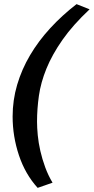

<svg xmlns="http://www.w3.org/2000/svg" viewBox="-20 -791 453 928"><path d="M413 -746Q332 -670 282 -598.5Q232 -527 204.5 -459.5Q177 -392 168 -328Q159 -264 159 -203Q159 -174 162.5 -137.5Q166 -101 175 -61.5Q184 -22 198.5 17.5Q213 57 234 92L162 117Q102 51 71.5 -40.5Q41 -132 41 -228Q41 -307 63 -381.5Q85 -456 125.5 -524.5Q166 -593 223 -655Q280 -717 350 -771Z"/></svg>

Font: Quattrocento Sans
Style: Bold Italic
Weight: 700
Designer: Pablo Impallari
Foundry: Pablo Impallari, Igino Marini, Brenda Gallo
Version: Version 2.000